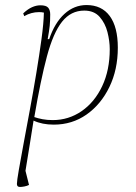

<svg xmlns="http://www.w3.org/2000/svg" viewBox="-20 -483 540 761"><path d="M59 258Q47 258 47 246Q47 234 54.5 191Q62 148 73.5 86Q85 24 98.5 -48.5Q112 -121 124 -193.5Q136 -266 144.5 -328.5Q153 -391 154 -433Q145 -435 135 -435Q119 -435 104.5 -431Q90 -427 76 -419L72 -430Q90 -447 107 -454.5Q124 -462 140 -462Q163 -462 171 -452.5Q179 -443 179 -426Q179 -400 177 -380.5Q175 -361 169 -328H175Q197 -393 235.5 -428Q274 -463 323 -463Q383 -463 415 -419.5Q447 -376 447 -294Q447 -207 413.5 -138Q380 -69 323 -29Q266 11 193 11Q147 11 113 -5Q106 40 98 89.5Q90 139 81 194L95 250Q87 254 77 256Q67 258 59 258ZM314 -441Q261 -441 226 -397Q191 -353 166 -259.5Q141 -166 116 -19Q130 -14 148.5 -10.5Q167 -7 189 -7Q252 -7 303.5 -42.5Q355 -78 385 -141.5Q415 -205 415 -288Q415 -320 406 -355.5Q397 -391 375 -416Q353 -441 314 -441Z"/></svg>

Font: Petrona Thin
Style: Italic
Weight: 100
Italic angle: -9°
Designer: Ringo R. Seeber
Foundry: Ringo R. Seeber
Version: Version 2.001; ttfautohint (v1.8.3)